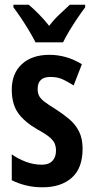

<svg xmlns="http://www.w3.org/2000/svg" viewBox="-20 -786 397 816"><path d="M331 -154Q331 -71 285 -30.5Q239 10 161 10Q123 10 90.5 2Q58 -6 30 -20V-130Q55 -112 88.5 -99Q122 -86 158 -86Q187 -86 202.5 -102Q218 -118 218 -146Q218 -161 213 -174.5Q208 -188 191 -202.5Q174 -217 139 -236Q85 -267 57.5 -305Q30 -343 30 -405Q30 -474 73 -513.5Q116 -553 190 -553Q263 -553 328 -513L293 -423Q269 -438 247 -448.5Q225 -459 194 -459Q140 -459 140 -408Q140 -392 145.5 -380Q151 -368 168 -354.5Q185 -341 218 -321Q249 -301 275 -279Q301 -257 316 -227Q331 -197 331 -154ZM131 -606Q121 -626 105 -653Q89 -680 71 -707Q53 -734 37 -755V-766H102Q120 -751 144 -727Q168 -703 189 -676Q212 -706 233.5 -725.5Q255 -745 277 -766H342V-755Q327 -735 309 -708.5Q291 -682 274.5 -654.5Q258 -627 248 -606Z"/></svg>

Font: Noto Sans Tamil ExtraCondensed SemiBold
Style: Regular
Weight: 600
Width: 2
Designer: Jelle Bosma - Monotype Design Team
Foundry: Monotype Imaging Inc.
Version: Version 2.004; ttfautohint (v1.8.4.7-5d5b)